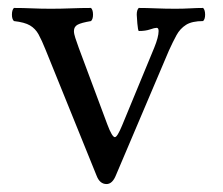

<svg xmlns="http://www.w3.org/2000/svg" viewBox="-20 -463 562 483"><path d="M329 -385Q327 -387 325.5 -404Q324 -421 324 -426Q324 -438 329 -443Q348 -443 372 -442Q396 -441 421 -441Q441 -441 458.5 -442Q476 -443 491 -443Q496 -438 496 -426Q496 -415 491 -410Q463 -410 448 -400.5Q433 -391 424 -374.5Q415 -358 405 -336L272 -23Q263 0 248 0Q231 0 223 -21L95 -337Q85 -362 77 -376.5Q69 -391 55.5 -399Q42 -407 15 -410Q10 -415 10 -426Q10 -438 15 -443Q38 -443 60.5 -442Q83 -441 108 -441Q133 -441 158.5 -442Q184 -443 209 -443Q214 -438 214 -426Q214 -415 209 -410Q185 -406 175.5 -401Q166 -396 166 -385Q166 -378 169.5 -367.5Q173 -357 178 -343L250 -150Q262 -118 269 -118Q275 -118 287 -147L368 -343Q379 -370 379 -385Q379 -393 374 -393Q369 -393 357.5 -389Q346 -385 329 -385Z"/></svg>

Font: Triodion
Style: Regular
Weight: 400
Version: Version 1.201; ttfautohint (v1.8.4.7-5d5b)